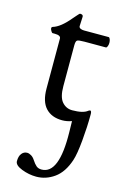

<svg xmlns="http://www.w3.org/2000/svg" viewBox="-117 -520 548 860"><g transform="rotate(15 157.0 -90.0)"><path d="M41 243Q41 220 51 207.5Q61 195 76 195Q85 195 95 201Q105 207 112 218Q123 235 132.5 243Q142 251 157 251Q238 251 234 57L233 6Q211 14 189 14Q140 14 112.5 -15.5Q85 -45 85 -105V-337Q85 -352 57 -352H47Q44 -352 39.5 -359.5Q35 -367 35 -372Q35 -377 40 -379Q75 -389 117 -440Q122 -445 131.5 -456.5Q141 -468 144 -468Q158 -468 158 -458L156 -414Q156 -407 163 -403.5Q170 -400 180 -400H294Q298 -400 301 -392.5Q304 -385 304 -376Q304 -367 301 -359.5Q298 -352 294 -352H195Q168 -352 161.5 -348Q155 -344 155 -324V-135Q155 -84 174 -62.5Q193 -41 221 -41Q272 -41 292 -58Q297 -61 300 -61Q303 -61 304.5 -56.5Q306 -52 306 -47V-41Q306 13 300 78Q294 143 284 173Q264 233 225.5 260.5Q187 288 142 288Q108 288 74.5 275Q41 262 41 243Z"/></g></svg>

Font: EB Garamond
Style: Regular
Weight: 400
Designer: Georg Duffner and Octavio Pardo
Foundry: Georg Duffner
Version: Version 1.000; ttfautohint (v1.6)